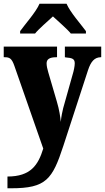

<svg xmlns="http://www.w3.org/2000/svg" viewBox="-23 -786 563 1030"><path d="M85 -619V-606H165C184 -630 233 -672 261 -698C287 -674 343 -625 357 -606H438V-619C410 -657 353 -721 334 -766H189C170 -721 112 -657 85 -619ZM17 161V224H37C225 224 258 176 317 -4L449 -409C465 -458 485 -478 517 -479H520V-536H325V-479L330 -478C364 -475 378 -471 378 -446C378 -431 372 -403 368 -391L316 -206C311 -186 306 -162 303 -132C301 -157 295 -198 282 -241L236 -398C231 -415 227 -432 227 -446C227 -467 241 -479 279 -479H283V-536H-3V-479H2C28 -479 40 -473 54 -433L209 11C182 99 142 161 17 161Z"/></svg>

Font: Noto Serif Tamil Condensed Black
Style: Regular
Weight: 900
Width: 3
Designer: Indian Type Foundry, Tom Grace, and the Monotype Design Team
Foundry: Monotype Imaging Inc.
Version: Version 2.004